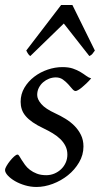

<svg xmlns="http://www.w3.org/2000/svg" viewBox="-22 -724 397 764"><path d="M340.8 -412.1Q331.1 -400.9 321.5 -391.8Q312 -382.8 303.7 -376Q295.4 -369.1 288.8 -365.5Q282.2 -361.8 278.8 -361.8Q272.5 -361.8 265.4 -370.4Q258.3 -378.9 249.3 -388.9Q240.2 -398.9 228.3 -407.5Q216.3 -416 200.2 -416Q186.5 -416 173.3 -410.9Q160.2 -405.8 149.7 -396.7Q139.2 -387.7 132.6 -374.8Q126 -361.8 126 -346.2Q126 -329.1 142.3 -310.1Q158.7 -291 198.2 -272.9Q218.3 -263.7 238.3 -251.5Q258.3 -239.3 274.2 -223.4Q290 -207.5 300 -187.3Q310.1 -167 310.1 -141.1Q310.1 -107.4 292.7 -77.9Q275.4 -48.3 248.3 -26.6Q221.2 -4.9 188 7.6Q154.8 20 123 20Q100.1 20 77.6 13.4Q55.2 6.8 37.6 -3.4Q20 -13.7 9 -25.6Q-2 -37.6 -2 -47.9Q-2 -53.2 3.9 -63.5Q9.8 -73.7 17.8 -83.7Q25.9 -93.8 34.2 -101.3Q42.5 -108.9 47.9 -108.9Q51.3 -108.9 54.9 -102.8Q58.6 -96.7 64.2 -87.6Q69.8 -78.6 77.6 -67.9Q85.4 -57.1 97.2 -48.1Q108.9 -39.1 124.8 -33Q140.6 -26.9 162.1 -26.9Q179.2 -26.9 194.6 -33.4Q210 -40 221.4 -51Q232.9 -62 239.5 -76.9Q246.1 -91.8 246.1 -108.9Q246.1 -127.9 238.3 -143.3Q230.5 -158.7 217.5 -171.1Q204.6 -183.6 187.5 -193.8Q170.4 -204.1 151.9 -212.9Q126 -225.1 108.4 -237.3Q90.8 -249.5 80.1 -262.2Q69.3 -274.9 64.7 -289.1Q60.1 -303.2 60.1 -318.8Q60.1 -349.6 75.2 -375Q90.3 -400.4 114.3 -418.7Q138.2 -437 167.7 -447Q197.3 -457 226.1 -457Q251 -457 268.1 -451.2Q285.2 -445.3 298.1 -437.5Q311 -429.7 320.8 -422.4Q330.6 -415 340.8 -412.1ZM355.5 -522.9Q348.6 -513.2 345 -508.8Q341.3 -504.4 333.5 -501L231.9 -630.4L98.6 -501Q94.2 -503.9 90.8 -508.5Q87.4 -513.2 82.5 -522.9L221.2 -704.1H266.1Z"/></svg>

Font: Gentium Plus Am
Style: Italic
Weight: 400
Italic angle: -8°
Designer: J. Victor Gaultney, Annie Olsen, Iska Routamaa, Becca Hirsbrunner
Foundry: SIL International
Version: Version 5.000